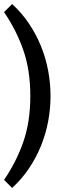

<svg xmlns="http://www.w3.org/2000/svg" viewBox="-20 -755 325 950"><path d="M230 -280Q230 -216 218 -153Q206 -90 182 -31.5Q158 27 122.5 79.5Q87 132 40 175L0 135Q60 48 95 -52Q130 -152 130 -280Q130 -408 95 -508Q60 -608 0 -695L40 -735Q87 -692 122.5 -639.5Q158 -587 182 -528.5Q206 -470 218 -407Q230 -344 230 -280Z"/></svg>

Font: Scada
Style: Regular
Weight: 400
Designer: Jovanny Lemonad
Foundry: Jovanny Lemonad
Version: Version 3.005; ttfautohint (v0.91) -l 8 -r 50 -G 200 -x 0 -w